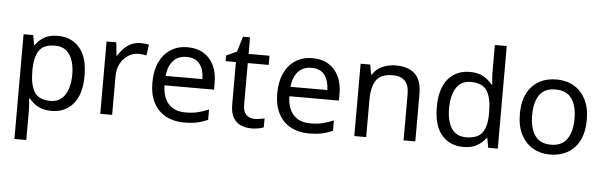

<svg xmlns="http://www.w3.org/2000/svg" viewBox="-57 -969 4449 1417"><g transform="rotate(5 2167.5 -260.0)"><path d="M340 -546Q439 -546 499.5 -477Q560 -408 560 -269Q560 -132 499.5 -61Q439 10 339 10Q277 10 236.5 -13.5Q196 -37 173 -68H167Q169 -51 171 -25Q173 1 173 20V240H85V-536H157L169 -463H173Q197 -498 236 -522Q275 -546 340 -546ZM324 -472Q242 -472 208.5 -426Q175 -380 173 -286V-269Q173 -170 205.5 -116.5Q238 -63 326 -63Q375 -63 406.5 -90Q438 -117 453.5 -163.5Q469 -210 469 -270Q469 -362 433.5 -417Q398 -472 324 -472Z M950 -546Q965 -546 982.5 -544.5Q1000 -543 1013 -540L1002 -459Q989 -462 973.5 -464Q958 -466 944 -466Q903 -466 867 -443.5Q831 -421 809.5 -380.5Q788 -340 788 -286V0H700V-536H772L782 -438H786Q812 -482 853 -514Q894 -546 950 -546Z M1300 -546Q1369 -546 1418.5 -516Q1468 -486 1494.5 -431.5Q1521 -377 1521 -304V-251H1154Q1156 -160 1200.5 -112.5Q1245 -65 1325 -65Q1376 -65 1415.5 -74.5Q1455 -84 1497 -102V-25Q1456 -7 1416 1.5Q1376 10 1321 10Q1245 10 1186.5 -21Q1128 -52 1095.5 -113.5Q1063 -175 1063 -264Q1063 -352 1092.5 -415Q1122 -478 1175.5 -512Q1229 -546 1300 -546ZM1299 -474Q1236 -474 1199.5 -433.5Q1163 -393 1156 -321H1429Q1428 -389 1397 -431.5Q1366 -474 1299 -474Z M1836 -62Q1856 -62 1877 -65.5Q1898 -69 1911 -73V-6Q1897 1 1871 5.5Q1845 10 1821 10Q1779 10 1743.5 -4.5Q1708 -19 1686 -55Q1664 -91 1664 -156V-468H1588V-510L1665 -545L1700 -659H1752V-536H1907V-468H1752V-158Q1752 -109 1775.5 -85.5Q1799 -62 1836 -62Z M2225 -546Q2294 -546 2343.5 -516Q2393 -486 2419.5 -431.5Q2446 -377 2446 -304V-251H2079Q2081 -160 2125.5 -112.5Q2170 -65 2250 -65Q2301 -65 2340.5 -74.5Q2380 -84 2422 -102V-25Q2381 -7 2341 1.5Q2301 10 2246 10Q2170 10 2111.5 -21Q2053 -52 2020.5 -113.5Q1988 -175 1988 -264Q1988 -352 2017.5 -415Q2047 -478 2100.5 -512Q2154 -546 2225 -546ZM2224 -474Q2161 -474 2124.5 -433.5Q2088 -393 2081 -321H2354Q2353 -389 2322 -431.5Q2291 -474 2224 -474Z M2840 -546Q2936 -546 2985 -499.5Q3034 -453 3034 -349V0H2947V-343Q2947 -472 2827 -472Q2738 -472 2704 -422Q2670 -372 2670 -278V0H2582V-536H2653L2666 -463H2671Q2697 -505 2743 -525.5Q2789 -546 2840 -546Z M3390 10Q3290 10 3230 -59.5Q3170 -129 3170 -267Q3170 -405 3230.5 -475.5Q3291 -546 3391 -546Q3453 -546 3492.5 -523Q3532 -500 3557 -467H3563Q3562 -480 3559.5 -505.5Q3557 -531 3557 -546V-760H3645V0H3574L3561 -72H3557Q3533 -38 3493 -14Q3453 10 3390 10ZM3404 -63Q3489 -63 3523.5 -109.5Q3558 -156 3558 -250V-266Q3558 -366 3525 -419.5Q3492 -473 3403 -473Q3332 -473 3296.5 -416.5Q3261 -360 3261 -265Q3261 -169 3296.5 -116Q3332 -63 3404 -63Z M4281 -269Q4281 -136 4213.5 -63Q4146 10 4031 10Q3960 10 3904.5 -22.5Q3849 -55 3817 -117.5Q3785 -180 3785 -269Q3785 -402 3852 -474Q3919 -546 4034 -546Q4107 -546 4162.5 -513.5Q4218 -481 4249.5 -419.5Q4281 -358 4281 -269ZM3876 -269Q3876 -174 3913.5 -118.5Q3951 -63 4033 -63Q4114 -63 4152 -118.5Q4190 -174 4190 -269Q4190 -364 4152 -418Q4114 -472 4032 -472Q3950 -472 3913 -418Q3876 -364 3876 -269Z"/></g></svg>

Font: Noto Sans Living
Style: Regular
Weight: 400
Designer: Monotype Design Team
Foundry: Monotype Imaging Inc.
Version: Version 2.013; ttfautohint (v1.8.4.7-5d5b)